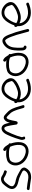

<svg xmlns="http://www.w3.org/2000/svg" viewBox="1594 -2206 647 3876"><g transform="rotate(-90 1918.0 -267.5)"><path d="M475 -106C471 -143 447 -165 420 -181C410 -188 397 -196 382 -203C368 -210 353 -219 336 -228C303 -245 267 -262 227 -271L179 -281C157 -287 127 -300 115 -312C103 -324 97 -331 97 -352C98 -361 99 -372 104 -385C108 -396 123 -419 148 -450C173 -480 192 -499 204 -505C224 -515 240 -520 258 -513L284 -499C305 -484 332 -472 360 -463L380 -456C398 -447 412 -463 416 -480C420 -490 418 -505 398 -509L377 -516C364 -521 352 -525 342 -530C322 -539 306 -553 282 -564H281C243 -577 209 -571 176 -554C154 -543 131 -519 104 -484C77 -449 60 -422 53 -404C46 -386 42 -369 41 -354C41 -295 77 -264 118 -244C163 -223 215 -218 261 -202C303 -186 351 -162 390 -143C406 -133 411 -126 418 -107C402 -64 367 -29 311 -21C257 -13 206 -31 154 -37C124 -40 95 -46 66 -48L48 -50C47 -50 34 -46 30 -42C16 -32 17 -14 25 -3C29 1 34 4 42 5L59 8C87 11 117 16 148 19C183 23 223 32 260 36H261C352 40 408 10 445 -39C457 -55 473 -81 475 -104Z M563 -139C591 -100 636 -64 683 -43C724 -25 783 -6 842 -18C922 -34 976 -92 985 -178C994 -240 980 -306 966 -354L959 -373C966 -384 968 -401 954 -412L938 -423C935 -430 931 -436 927 -443C912 -469 888 -501 862 -516L852 -522C824 -542 791 -497 820 -476L832 -468C835 -467 837 -465 841 -461C816 -465 787 -467 758 -467C706 -469 660 -461 621 -448C575 -433 541 -388 526 -341C502 -262 527 -188 563 -139ZM640 -396C671 -407 714 -413 757 -411C815 -411 859 -406 894 -386C917 -332 939 -260 930 -185C920 -104 865 -58 771 -74C702 -89 641 -125 608 -173C597 -188 588 -202 582 -219C556 -296 586 -378 640 -396Z M1438 -499C1404 -475 1389 -435 1378 -392C1367 -457 1350 -540 1289 -557C1248 -568 1214 -549 1194 -531C1180 -519 1167 -502 1154 -481C1141 -459 1125 -424 1103 -372C1069 -292 1066 -265 1045 -204C1034 -174 1027 -146 1039 -112L1045 -96C1054 -71 1114 -83 1097 -115L1091 -131C1084 -151 1088 -162 1097 -185V-186H1098C1103 -203 1109 -223 1115 -246C1124 -279 1188 -428 1203 -453C1214 -470 1224 -482 1233 -490V-491C1241 -498 1248 -501 1256 -503C1275 -508 1277 -505 1289 -492C1297 -481 1304 -465 1309 -445V-444C1321 -404 1329 -346 1336 -303C1339 -282 1341 -266 1343 -258C1346 -246 1356 -239 1369 -236C1406 -229 1410 -266 1415 -293C1418 -310 1422 -329 1426 -349C1436 -393 1447 -437 1472 -455C1487 -465 1503 -449 1520 -433L1550 -402C1574 -382 1591 -359 1607 -327C1632 -276 1659 -189 1674 -128L1680 -111C1682 -106 1687 -102 1693 -100C1714 -93 1738 -101 1734 -124V-125L1729 -145H1728C1724 -156 1719 -176 1711 -202C1684 -296 1654 -385 1589 -443C1569 -461 1553 -480 1530 -498C1503 -519 1467 -525 1438 -499Z M1779 -292C1768 -269 1782 -250 1792 -239C1788 -184 1798 -148 1820 -107C1867 -19 1966 45 2107 29C2149 24 2182 16 2210 6L2249 -8C2257 -10 2261 -15 2264 -18C2274 -41 2254 -68 2230 -61H2229L2190 -46C2167 -38 2138 -32 2100 -27C2026 -18 1961 -39 1922 -71C1885 -102 1854 -142 1848 -199C1876 -184 1908 -175 1948 -172C2014 -168 2072 -189 2117 -209C2176 -235 2241 -272 2269 -330V-331C2294 -394 2260 -452 2227 -486C2197 -516 2160 -544 2111 -555C2012 -576 1949 -531 1903 -479C1866 -434 1829 -368 1808 -304C1792 -304 1782 -296 1779 -292ZM1852 -262 1853 -264C1867 -329 1909 -399 1947 -443C1976 -476 2003 -499 2049 -503C2114 -510 2155 -480 2186 -448C2194 -439 2231 -341 2218 -347C2206 -325 2180 -306 2153 -292V-291H2152C2116 -267 2072 -249 2023 -235C1959 -217 1893 -234 1852 -262Z M2366 -139C2394 -100 2439 -64 2486 -43C2527 -25 2586 -6 2645 -18C2725 -34 2779 -92 2788 -178C2797 -240 2783 -306 2769 -354L2762 -373C2769 -384 2771 -401 2757 -412L2741 -423C2738 -430 2734 -436 2730 -443C2715 -469 2691 -501 2665 -516L2655 -522C2627 -542 2594 -497 2623 -476L2635 -468C2638 -467 2640 -465 2644 -461C2619 -465 2590 -467 2561 -467C2509 -469 2463 -461 2424 -448C2378 -433 2344 -388 2329 -341C2305 -262 2330 -188 2366 -139ZM2443 -396C2474 -407 2517 -413 2560 -411C2618 -411 2662 -406 2697 -386C2720 -332 2742 -260 2733 -185C2723 -104 2668 -58 2574 -74C2505 -89 2444 -125 2411 -173C2400 -188 2391 -202 2385 -219C2359 -296 2389 -378 2443 -396Z M2898 -307C2906 -388 2946 -448 3002 -476H3003C3024 -488 3034 -493 3050 -481C3059 -474 3068 -461 3079 -443C3091 -422 3103 -396 3114 -366C3147 -280 3161 -230 3190 -120L3216 -24C3225 13 3277 -2 3271 -37L3245 -135C3216 -247 3200 -299 3166 -386C3146 -438 3125 -496 3084 -526C3045 -553 3011 -545 2975 -526C2939 -506 2910 -478 2887 -445C2851 -394 2840 -322 2837 -243V-180C2837 -141 2838 -94 2864 -73C2875 -63 2887 -57 2900 -57H2908C2923 -57 2936 -70 2936 -85C2936 -100 2923 -113 2908 -113H2905C2896 -121 2893 -148 2893 -180V-243C2894 -264 2895 -284 2898 -307Z M3316 -292C3305 -269 3319 -250 3329 -239C3325 -184 3335 -148 3357 -107C3404 -19 3503 45 3644 29C3686 24 3719 16 3747 6L3786 -8C3794 -10 3798 -15 3801 -18C3811 -41 3791 -68 3767 -61H3766L3727 -46C3704 -38 3675 -32 3637 -27C3563 -18 3498 -39 3459 -71C3422 -102 3391 -142 3385 -199C3413 -184 3445 -175 3485 -172C3551 -168 3609 -189 3654 -209C3713 -235 3778 -272 3806 -330V-331C3831 -394 3797 -452 3764 -486C3734 -516 3697 -544 3648 -555C3549 -576 3486 -531 3440 -479C3403 -434 3366 -368 3345 -304C3329 -304 3319 -296 3316 -292ZM3389 -262 3390 -264C3404 -329 3446 -399 3484 -443C3513 -476 3540 -499 3586 -503C3651 -510 3692 -480 3723 -448C3731 -439 3768 -341 3755 -347C3743 -325 3717 -306 3690 -292V-291H3689C3653 -267 3609 -249 3560 -235C3496 -217 3430 -234 3389 -262Z"/></g></svg>

Font: Stray Cat
Style: Bd
Weight: 700
Version: Version 1.0